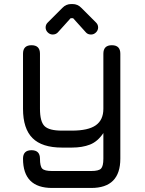

<svg xmlns="http://www.w3.org/2000/svg" viewBox="-20 -731 720 951"><path d="M241 -560Q227 -560 216.5 -570.5Q206 -581 206 -595Q206 -609 216 -619L289 -692Q307 -711 333 -711H339Q365 -711 383 -692L456 -619Q466 -609 466 -595Q466 -581 455.5 -570.5Q445 -560 431 -560Q415 -560 406 -570L342 -641H330L266 -570Q256 -560 241 -560ZM238 200Q94 200 94 55Q94 13 136 13Q178 13 178 55Q178 93 189.5 104.5Q201 116 238 116H432Q469 116 480.5 104Q492 92 492 55V-72Q464 -30 426 -15Q388 0 336 0H287Q188 0 141 -47Q94 -94 94 -192V-465Q94 -507 136 -507Q178 -507 178 -465V-192Q178 -129 200.5 -106.5Q223 -84 287 -84H336Q417 -84 454.5 -110.5Q492 -137 492 -192V-465Q492 -507 534 -507Q576 -507 576 -465V55Q576 200 432 200Z"/></svg>

Font: Jura
Style: Bold
Weight: 700
Designer: Daniel Johnson, Alexei Vanyashin
Foundry: Daniel Johnson
Version: Version 5.103